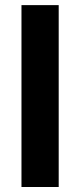

<svg xmlns="http://www.w3.org/2000/svg" viewBox="-20 -748 321 768"><path d="M214.8 -727.5V0H65.9V-727.5Z"/></svg>

Font: Inter-Bold
Style: Bold
Weight: 700
Designer: Rasmus Andersson
Foundry: rsms
Version: Version 4.000;git-a52131595